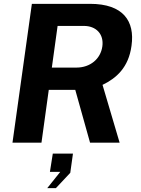

<svg xmlns="http://www.w3.org/2000/svg" viewBox="-20 -743 734 1000"><path d="M603 0 514 -301C585 -335 650 -391 665 -505C683 -633 622 -723 449 -723H146L45 0H196L234 -275H372L449 0ZM378 -391H250L280 -608H417C480 -608 522 -566 513 -501C504 -437 451 -391 378 -391ZM226 237H271L346 157L360 57H255L240 152H294Z"/></svg>

Font: United Sans
Style: Bold Italic
Weight: 700
Italic angle: -8°
Designer: Pablo Impallari, Rodrigo Fuenzalida (Modified by Dan O. Williams)
Version: Version 1.000;PS 001.000;hotconv 1.0.88;makeotf.lib2.5.64775